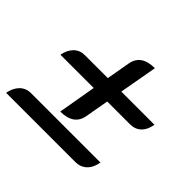

<svg xmlns="http://www.w3.org/2000/svg" viewBox="-142 -742 905 905"><g transform="rotate(45 311.0 -289.0)"><path d="M276 -308H54Q61 -345 82.5 -366.5Q104 -388 137 -388H290L311 -507Q324 -578 414 -578L380 -388H601Q595 -350 573.5 -329Q552 -308 517 -308H366L345 -189Q332 -118 243 -118ZM85 -82H547Q540 -42 517.5 -21Q495 0 461 0H0Q7 -38 29 -60Q51 -82 85 -82Z"/></g></svg>

Font: K2D
Style: Italic
Weight: 400
Italic angle: -10°
Designer: Katatrad Aksorn Co.,Ltd.
Foundry: Cadson Demak Co.,Ltd.
Version: Version 1.000; ttfautohint (v1.6)